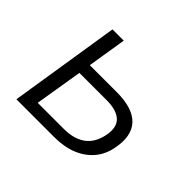

<svg xmlns="http://www.w3.org/2000/svg" viewBox="-120 -651 808 808"><g transform="rotate(45 284.5 -247.0)"><path d="M57 0 135 -494H202L174 -320H334Q431 -320 471.5 -276Q512 -232 494 -147Q485 -101 456.5 -68Q428 -35 384 -17.5Q340 0 282 0ZM131 -53H288Q345 -53 381.5 -78.5Q418 -104 430 -158Q442 -214 415 -240Q388 -266 328 -266H166Z"/></g></svg>

Font: Nunito Sans 7pt SemiCondensed Light
Style: Italic
Weight: 300
Width: 4
Italic angle: -9°
Designer: Vernon Adams
Foundry: Vernon Adams
Version: Version 3.101;gftools[0.9.27]